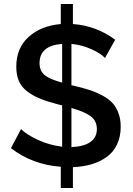

<svg xmlns="http://www.w3.org/2000/svg" viewBox="-20 -835 668 967"><path d="M587.9 -196.8Q587.9 -146 569.3 -107.2Q550.8 -68.4 517.3 -44.4Q483.9 -20.5 441.4 -7.8Q398.9 4.9 347.2 6.8V111.8H286.1V4.9Q142.1 -5.9 35.2 -88.9L85.9 -185.1Q111.8 -158.2 169.9 -131.1Q228 -104 293 -96.2V-304.2L272.9 -309.1Q216.8 -323.7 180.2 -338.9Q143.6 -354 115.5 -376Q87.4 -397.9 74.7 -428Q62 -458 62 -499Q62 -592.8 124 -648.9Q186 -705.1 286.1 -713.9V-814.9H347.2V-713.9Q464.4 -705.6 560.1 -634.8L508.8 -543Q488.3 -565.4 440.4 -587.2Q392.6 -608.9 339.8 -613.8V-405.8L354 -402.8Q400.9 -391.6 434.1 -380.6Q467.3 -369.6 498 -352.8Q528.8 -335.9 547.4 -315.2Q565.9 -294.4 576.9 -264.6Q587.9 -234.9 587.9 -196.8ZM179.2 -517.1Q179.2 -477.5 205.3 -456.5Q231.4 -435.5 293 -418.9V-613.8Q179.2 -605.5 179.2 -517.1ZM339.8 -94.2Q401.9 -96.7 434.8 -119.6Q467.8 -142.6 467.8 -185.1Q467.8 -226.1 437 -249.3Q406.2 -272.5 339.8 -291Z"/></svg>

Font: Rawline SemiBold
Style: Regular
Weight: 600
Designer: Matt McInerney, Pablo Impallari, Rodrigo Fuenzalida
Foundry: Matt McInerney, Pablo Impallari, Rodrigo Fuenzalida
Version: Version 4.020;PS 004.020;hotconv 1.0.88;makeotf.lib2.5.64775